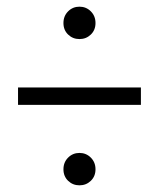

<svg xmlns="http://www.w3.org/2000/svg" viewBox="-20 -631 476 575"><path d="M218 -76Q238 -76 252 -89.5Q266 -103 266 -124Q266 -145 252 -159Q238 -173 218 -173Q198 -173 184 -159Q170 -145 170 -124Q170 -103 184 -89.5Q198 -76 218 -76ZM218 -514Q238 -514 252 -527.5Q266 -541 266 -562Q266 -583 252 -597Q238 -611 218 -611Q198 -611 184 -597Q170 -583 170 -562Q170 -541 184 -527.5Q198 -514 218 -514ZM34 -317H402V-369H34Z"/></svg>

Font: Secuela Light
Style: Regular
Weight: 300
Designer: Fernando Haro
Foundry: deFharo
Version: Version 1.708